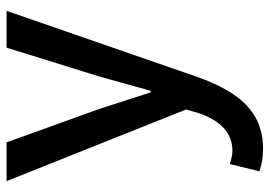

<svg xmlns="http://www.w3.org/2000/svg" viewBox="-138 -452 820 584"><g transform="rotate(-90 272.0 -160.0)"><path d="M112 230C228 230 286 151 329 33L531 -550H419L331 -267C317 -217 302 -162 288 -112H283C266 -163 249 -218 233 -267L131 -550H13L231 -4L220 34C200 93 165 137 105 137C91 137 75 132 65 129L43 219C62 226 84 230 112 230Z"/></g></svg>

Font: Noto Sans JP Medium
Style: Regular
Weight: 500
Designer: Ryoko NISHIZUKA  (kana, bopomofo & ideographs); Paul D. Hunt (Latin, Greek & Cyrillic); Sandoll Communications , Soo-you
Foundry: Adobe
Version: Version 2.002;hotconv 1.0.116;makeotfexe 2.5.65601